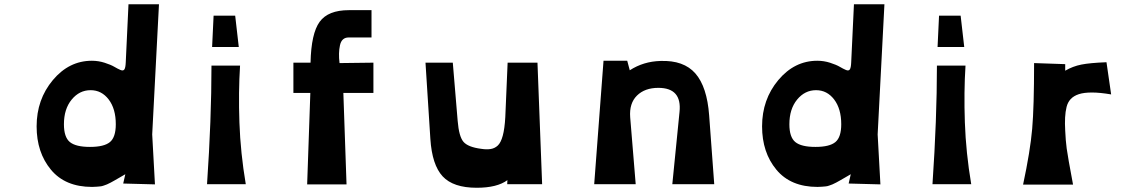

<svg xmlns="http://www.w3.org/2000/svg" viewBox="-20 -870 5422 907"><path d="M415 13Q288 13 220.5 -68.5Q153 -150 153 -273Q153 -400 229.5 -491.5Q306 -583 414 -583Q445 -583 474.5 -573.5Q504 -564 520 -554.5Q536 -545 549 -539.5Q562 -534 567.5 -542Q573 -550 574 -575L587 -850H731L699 -235L712 1L562 -3L572 -47Q562 -41 544.5 -31Q527 -21 521 -17.5Q515 -14 503 -7.5Q491 -1 485.5 1Q480 3 470.5 6.5Q461 10 453.5 10.5Q446 11 436.5 12Q427 13 415 13ZM527 -283Q527 -356 493.5 -400Q460 -444 408 -444Q355 -444 318.5 -399.5Q282 -355 282 -283Q282 -222 310 -199Q338 -176 405 -176Q472 -176 499.5 -199Q527 -222 527 -283Z M982 -648 989 -796H1091L1108 -648ZM958 0Q979 -308 979 -560H1114Q1106 -435 1111 -291.5Q1116 -148 1141 0Z M1431 1 1446 -431H1366V-574H1447Q1450 -712 1490 -767Q1530 -822 1628 -822H1735V-693H1627Q1594 -693 1586 -656Q1578 -619 1584 -572L1744 -574V-431H1602L1617 1Z M2232 17Q2121 17 2071 -37Q2021 -91 2013 -214L1990 -574H2119L2142 -299Q2148 -225 2169.5 -200Q2191 -175 2253 -167Q2278 -163 2297.5 -166Q2317 -169 2331.5 -182.5Q2346 -196 2355 -229Q2364 -262 2367 -317L2378 -574H2519L2541 0H2376L2377 -19Q2328 17 2232 17Z M3330 -325 3354 0H3156L3190 -341Q3202 -455 3090 -455Q3026 -455 2989 -418.5Q2952 -382 2957 -316L2983 0H2787L2831 -583H2943L2955 -538Q3020 -580 3100 -582Q3210 -586 3265 -523Q3320 -460 3330 -325Z M3842 13Q3715 13 3647.5 -68.5Q3580 -150 3580 -273Q3580 -400 3656.5 -491.5Q3733 -583 3841 -583Q3872 -583 3901.5 -573.5Q3931 -564 3947 -554.5Q3963 -545 3976 -539.5Q3989 -534 3994.5 -542Q4000 -550 4001 -575L4014 -850H4158L4126 -235L4139 1L3989 -3L3999 -47Q3989 -41 3971.5 -31Q3954 -21 3948 -17.5Q3942 -14 3930 -7.5Q3918 -1 3912.5 1Q3907 3 3897.5 6.5Q3888 10 3880.5 10.5Q3873 11 3863.5 12Q3854 13 3842 13ZM3954 -283Q3954 -356 3920.5 -400Q3887 -444 3835 -444Q3782 -444 3745.5 -399.5Q3709 -355 3709 -283Q3709 -222 3737 -199Q3765 -176 3832 -176Q3899 -176 3926.5 -199Q3954 -222 3954 -283Z M4409 -648 4416 -796H4518L4535 -648ZM4385 0Q4406 -308 4406 -560H4541Q4533 -435 4538 -291.5Q4543 -148 4568 0Z M5207 -576 5229 -424Q5176 -433 5138 -433Q5100 -433 5076 -425Q5052 -417 5038 -402Q5024 -387 5018.5 -365Q5013 -343 5011.5 -315Q5010 -287 5012 -253Q5014 -206 5019 -168.5Q5024 -131 5049 2H4813Q4847 -157 4856 -261.5Q4865 -366 4865 -572L5012 -567V-536Q5048 -557 5088.5 -565Q5129 -573 5207 -576Z"/></svg>

Font: OpenDyslexic
Style: Bold
Weight: 800
Designer: Abbie Gonzalez
Version: Version 0.920;hotconv 1.0.109;makeotfexe 2.5.65596